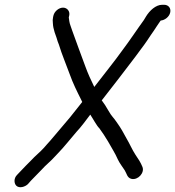

<svg xmlns="http://www.w3.org/2000/svg" viewBox="-20 -714 734 804"><path d="M667.2 -694H659.2C632.1 -694 606.4 -669.2 592.1 -646L582.4 -630C552.6 -589.1 524.7 -546.1 493.6 -505C462.2 -460.5 407.4 -392.7 374.8 -350C360.7 -378.7 348.2 -405.7 336.9 -437C318.2 -488.6 299.7 -536.5 282.3 -586C279.1 -597.7 271.5 -613.3 270.3 -625L268 -641L269.8 -649C273.9 -666.4 261.5 -682 244 -682C226.4 -682 207.9 -666.4 203.8 -649L202.4 -643C200.4 -634.3 200.1 -625.7 201.4 -617C202.3 -601.2 204.1 -595.8 208.7 -579L217.1 -555C219.6 -545.7 222.8 -536.3 226.7 -527C239.3 -485.1 256.3 -446.5 272 -403C285.6 -364.8 301.8 -332.4 319.6 -297C321.5 -293.7 323 -290.3 324.3 -287C322.2 -283.7 319.8 -280.7 317.2 -278C287.2 -239 259.2 -205.1 229.5 -171L207.5 -145C200.3 -137 194.3 -130 189.6 -124C180.7 -113.6 171.6 -104.6 163.9 -95C148.3 -77.6 126 -59.8 110.9 -43C93 -24.7 83.5 -15.9 65.1 4L51.8 18C36.6 32.8 38.7 54.8 48.7 64C61.1 75.5 84.5 68.9 96.8 57L109.1 43C128 24.1 137.3 14 154.9 -4C169.1 -20.6 195.3 -41.5 209.4 -58L222.6 -72C249.6 -99.6 274.4 -132.2 300.4 -162C318.6 -180.9 341.1 -211.7 358 -234C368.6 -218.4 385.4 -186.4 395.9 -177C406.2 -163.6 422.9 -137.9 432.2 -122C447.7 -93.6 461.1 -74.7 473.6 -46C480.4 -31.3 493.2 -14.7 502.2 -1C510.8 12.4 512.1 30.7 530.4 35C557.6 41.4 586.4 9.6 576.5 -15C569 -33.9 559 -48.9 547.2 -66C533.2 -87.4 523.2 -112 509.9 -134C495.6 -160.2 487.4 -175.9 470.9 -199C452.8 -226.3 449.7 -222.9 433.2 -252C424.7 -267.3 415.6 -281.3 405.9 -294L407.1 -295C447.2 -345.7 505.5 -422 545.7 -475C562.5 -498.8 579.9 -519.9 595.4 -543L612.1 -568C622.3 -582.8 627.4 -589.6 636.4 -604L648.6 -622C649.7 -624 651.2 -626 653 -628C670.2 -629.3 688.5 -643.4 692.7 -661.5C696.9 -679.6 685.5 -694 667.2 -694Z"/></svg>

Font: HoneyBee
Style: RegIt
Weight: 400
Foundry: Cannot Into Space Fonts
Version: Version 0.89